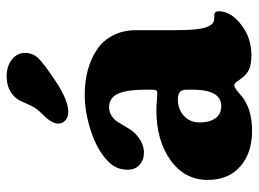

<svg xmlns="http://www.w3.org/2000/svg" viewBox="-121 -652 783 581"><g transform="rotate(-90 270.5 -361.5)"><path d="M316.4 -585.4Q258.3 -546.4 221.7 -546.4Q207 -546.4 197 -554.9Q187 -563.5 187 -576.2Q187 -585.4 192.4 -595.5Q197.8 -605.5 203.4 -611.8Q209 -618.2 223.6 -633.3Q236.3 -646.5 246.3 -670.2Q256.3 -693.8 261.2 -700.7Q285.2 -732.9 330.1 -732.9Q360.8 -732.9 380.9 -717Q400.9 -701.2 400.9 -676.8Q400.9 -655.8 386.2 -638.2Q366.7 -618.7 316.4 -585.4ZM47.4 -367.2Q47.4 -402.3 73.7 -426.8Q106.9 -459 164.3 -477.8Q221.7 -496.6 273.9 -496.6Q314 -496.6 348.1 -487.5Q382.3 -478.5 410.2 -460.2Q438 -441.9 453.9 -411.1Q469.7 -380.4 469.7 -339.8V-219.7Q469.7 -157.7 477.5 -132.3Q485.4 -106.9 501 -105Q504.4 -104.5 510 -104.5Q515.6 -104.5 517.6 -104.5Q526.9 -103.5 526.9 -91.3Q526.9 -54.7 486.8 -23.4Q446.8 7.8 394 7.8Q365.2 7.8 348.9 -0.2Q332.5 -8.3 316.4 -32.7Q309.6 -43.9 302.7 -43.9Q294.4 -43.9 274.4 -25.4Q234.9 9.8 165.5 9.8Q98.1 9.8 57.4 -25.9Q16.6 -61.5 16.6 -124Q16.6 -194.8 76.7 -237.3Q136.7 -279.8 227.5 -279.8Q238.8 -279.8 257.3 -278.3Q275.9 -276.9 279.3 -276.9Q285.6 -276.9 287.6 -280.5Q289.6 -284.2 289.6 -295.9V-312Q289.6 -369.1 277.3 -396Q265.1 -422.9 236.3 -422.9Q213.9 -422.9 195.8 -402.3Q192.9 -398.9 179.9 -376.7Q167 -354.5 160.2 -347.2Q131.3 -317.4 99.1 -317.4Q77.1 -317.4 62.3 -330.6Q47.4 -343.8 47.4 -367.2ZM289.6 -170.4V-188Q289.6 -203.1 282.7 -208.5Q274.9 -214.8 261.2 -214.8Q230.5 -214.8 210.4 -196.5Q190.4 -178.2 190.4 -147.9Q190.4 -119.1 203.1 -101.3Q215.8 -83.5 240.2 -83.5Q289.6 -83.5 289.6 -170.4Z"/></g></svg>

Font: Cooper* ExtraBold
Style: Regular
Weight: 800
Designer: Owen Earl
Foundry: indestructible type*
Version: Version 0.001